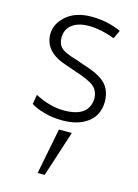

<svg xmlns="http://www.w3.org/2000/svg" viewBox="-127 -615 715 992"><g transform="rotate(15 230.5 -118.5)"><path d="M175.8 307.6H213.4L293 62H224.1ZM228 12.2Q176.3 12.2 130.9 -0.5Q85.4 -13.2 59.1 -30.8L67.9 -81.5Q148.4 -39.6 222.2 -39.6Q354.5 -39.6 359.4 -137.7Q359.4 -178.7 332.8 -202.1Q306.2 -225.6 226.1 -251Q184.1 -265.6 179.7 -267.1Q54.2 -305.2 53.2 -402.3Q53.2 -458.5 102.8 -501.7Q152.3 -544.9 236.8 -544.9Q321.3 -544.9 395.5 -511.7L375 -466.8Q299.8 -495.1 235.4 -495.1Q178.7 -495.1 146.2 -469.7Q113.8 -444.3 113.8 -401.4Q113.8 -365.2 135 -345.9Q156.2 -326.7 219.2 -309.1Q226.1 -307.1 244.4 -300.3Q262.7 -293.5 264.6 -293Q349.1 -267.1 382.6 -231.7Q416 -196.3 416 -135.3Q414.6 -64.9 363.5 -26.4Q312.5 12.2 228 12.2Z"/></g></svg>

Font: Oxygen Light
Style: Regular
Weight: 300
Designer: vernon adams
Foundry: Vernon Adams
Version: Version Release 0.2.3 webfont; ttfautohint (v0.93.3-1d66) -l